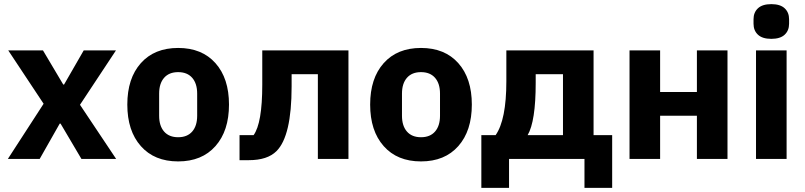

<svg xmlns="http://www.w3.org/2000/svg" viewBox="-20 -769 3895 929"><path d="M18 0 191 -267 20 -525H188L286 -360H290L385 -525H541L367 -262L542 0H374L273 -171H269L172 0Z M1022.5 -62Q957 12 842 12Q727 12 661.5 -62Q596 -136 596 -263Q596 -390 661.5 -463.5Q727 -537 842 -537Q957 -537 1022.5 -463.5Q1088 -390 1088 -263Q1088 -136 1022.5 -62ZM934 -209V-316Q934 -365 910 -392.5Q886 -420 842 -420Q798 -420 774 -392.5Q750 -365 750 -316V-209Q750 -160 774 -132.5Q798 -105 842 -105Q886 -105 910 -132.5Q934 -160 934 -209Z M1139 6V-115H1207Q1249 -173 1249 -359V-525H1666V0H1518V-410H1391V-351Q1391 -111 1318 -38Q1274 6 1184 6Z M2197.5 -62Q2132 12 2017 12Q1902 12 1836.5 -62Q1771 -136 1771 -263Q1771 -390 1836.5 -463.5Q1902 -537 2017 -537Q2132 -537 2197.5 -463.5Q2263 -390 2263 -263Q2263 -136 2197.5 -62ZM2109 -209V-316Q2109 -365 2085 -392.5Q2061 -420 2017 -420Q1973 -420 1949 -392.5Q1925 -365 1925 -316V-209Q1925 -160 1949 -132.5Q1973 -105 2017 -105Q2061 -105 2085 -132.5Q2109 -160 2109 -209Z M2309 140V-115H2378Q2430 -189 2430 -376V-525H2852V-115H2942V140H2808V0H2443V140ZM2533 -115H2704V-410H2572V-368Q2572 -182 2533 -115Z M3026 0V-525H3174V-324H3352V-525H3500V0H3352V-209H3174V0Z M3626 -654V-676Q3626 -709 3647.5 -729Q3669 -749 3712 -749Q3755 -749 3776.5 -729Q3798 -709 3798 -676V-654Q3798 -621 3776.5 -601Q3755 -581 3712 -581Q3669 -581 3647.5 -601Q3626 -621 3626 -654ZM3638 0V-525H3786V0Z"/></svg>

Font: Anuphan
Style: Bold
Weight: 700
Designer: Mike Abbink, Paul van der Laan, Pieter van Rosmalen, Mint Tantisuwanna
Foundry: Bold Monday; Cadson Demak
Version: Version 3.002;hotconv 1.0.109;makeotfexe 2.5.65596